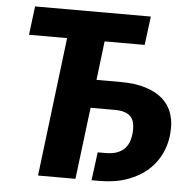

<svg xmlns="http://www.w3.org/2000/svg" viewBox="-52 -780 824 831"><g transform="rotate(5 360.0 -364.0)"><path d="M570 -728 554 -603.5H380L359.5 -434.5H464.5Q528.5 -434.5 573.2 -420.2Q618 -406 646 -381.8Q674 -357.5 686.5 -325.2Q699 -293 699 -257.5Q699 -200.5 679 -153.2Q659 -106 621.8 -72Q584.5 -38 531 -19Q477.5 0 411 0H376L392 -122.5H426.5Q457 -122.5 477.8 -130.8Q498.5 -139 511.5 -154Q524.5 -169 530.2 -190Q536 -211 536 -236.5Q536 -253 532 -267Q528 -281 518.2 -291Q508.5 -301 491.5 -306.5Q474.5 -312 449 -312H344.5L306 0H143.5L217 -603.5H51.5L67 -728Z"/></g></svg>

Font: Lato Black
Style: Italic
Weight: 900
Italic angle: -7°
Designer: Lukasz Dziedzic
Foundry: tyPoland Lukasz Dziedzic
Version: Version 2.007; 2014-02-27